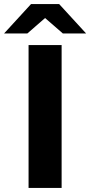

<svg xmlns="http://www.w3.org/2000/svg" viewBox="-57 -921 442 941"><path d="M83 0V-700H245V0ZM-37 -757 95 -901H233L365 -757H251L113 -877H215L77 -757Z"/></svg>

Font: Montserrat Thin
Style: Bold
Weight: 700
Version: Version 9.000